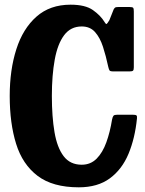

<svg xmlns="http://www.w3.org/2000/svg" viewBox="-20 -785 620 820"><path d="M21.5 -375Q21.5 -486.5 49.8 -574.8Q78 -663 135.8 -714Q193.5 -765 281.5 -765Q344 -765 376.8 -742Q409.5 -719 426.5 -691Q433 -680 436.2 -683.2Q439.5 -686.5 447 -698.5L465.5 -745Q469 -751 472 -753Q475 -755 485.5 -755H534Q546 -755 548.8 -751.5Q551.5 -748 551.5 -736V-497.5Q551.5 -486.5 548 -483.2Q544.5 -480 533 -480H464.5Q450.5 -480 447.8 -484.2Q445 -488.5 442.5 -499Q432.5 -546 419.8 -585.2Q407 -624.5 385.8 -648.2Q364.5 -672 329 -672Q282 -672 254 -634.8Q226 -597.5 213.8 -530.5Q201.5 -463.5 201.5 -375Q201.5 -286.5 212.8 -220.5Q224 -154.5 251.8 -118Q279.5 -81.5 329 -81.5Q367 -81.5 392.8 -107.5Q418.5 -133.5 434.2 -177.2Q450 -221 458.5 -274Q461 -286.5 464.8 -290.8Q468.5 -295 480.5 -295H547Q559.5 -295 562.8 -292Q566 -289 565 -279.5Q556.5 -194.5 528.8 -128Q501 -61.5 449 -23.2Q397 15 316.5 15Q205 15 140.5 -34Q76 -83 48.8 -170.8Q21.5 -258.5 21.5 -375Z"/></svg>

Font: Besley* Condensed
Style: Bold
Weight: 700
Width: 3
Designer: Owen Earl
Foundry: indestructible type*
Version: Version 3.000; ttfautohint (v1.8.3)